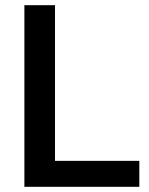

<svg xmlns="http://www.w3.org/2000/svg" viewBox="-20 -720 574 740"><path d="M192 -700V-100H517V0H74V-700Z"/></svg>

Font: MedMera Sans Semibold
Style: Regular
Weight: 600
Designer: Kasper Nordkvist
Foundry: UNCUT.wtf
Version: Version 1.300